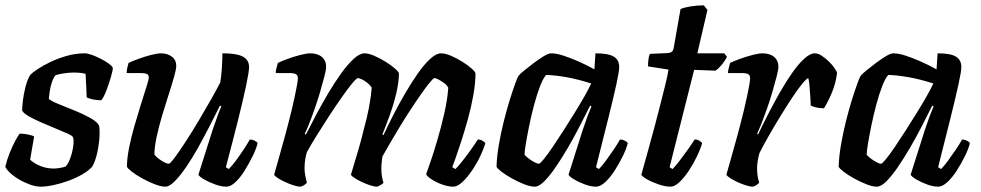

<svg xmlns="http://www.w3.org/2000/svg" viewBox="-20 -700 3677 720"><path d="M132 0Q114 0 92 -8Q70 -16 50 -28Q30 -40 16.5 -53Q3 -66 0 -75Q6 -101 16.5 -127Q27 -153 37.5 -172.5Q48 -192 54 -199Q62 -199 73 -197.5Q84 -196 94 -193.5Q104 -191 108 -188Q105 -173 101.5 -150.5Q98 -128 93 -101Q108 -87 131.5 -77.5Q155 -68 181 -68Q191 -68 203.5 -70Q216 -72 225 -75Q233 -82 239 -95.5Q245 -109 249.5 -126Q254 -143 255.5 -158.5Q257 -174 254 -185Q252 -191 232.5 -199.5Q213 -208 186.5 -219Q160 -230 133.5 -241.5Q107 -253 87 -264.5Q67 -276 63 -286Q63 -299 66 -324Q69 -349 76 -376Q83 -403 94 -420Q102 -428 121.5 -441Q141 -454 169 -467.5Q197 -481 230.5 -490.5Q264 -500 298 -500Q308 -500 325 -494Q342 -488 360 -478.5Q378 -469 390.5 -459.5Q403 -450 403 -444Q403 -436 396 -411.5Q389 -387 379.5 -362Q370 -337 360 -324Q351 -324 339 -325.5Q327 -327 317.5 -330Q308 -333 305 -335Q305 -348 304 -363Q303 -378 302.5 -393Q302 -408 301 -423Q291 -426 279.5 -427Q268 -428 259 -428Q238 -428 216.5 -424.5Q195 -421 187 -417Q177 -403 171 -379.5Q165 -356 163 -329Q174 -320 201.5 -309Q229 -298 261 -285Q293 -272 319 -257.5Q345 -243 352 -228Q355 -203 352 -173Q349 -143 342 -116.5Q335 -90 325 -74Q311 -59 287.5 -45.5Q264 -32 236.5 -22Q209 -12 181.5 -6Q154 0 132 0Z M600 0Q584 0 560.5 -9Q537 -18 513.5 -31Q490 -44 474 -56.5Q458 -69 456 -75Q456 -105 464 -145.5Q472 -186 484.5 -229Q497 -272 509 -310.5Q521 -349 529.5 -375.5Q538 -402 538 -409Q538 -420 530 -423Q522 -426 510 -426H455Q455 -437 458 -448Q461 -459 462 -464Q477 -471 500 -479.5Q523 -488 546.5 -494Q570 -500 584 -500Q608 -500 624.5 -487.5Q641 -475 641 -453Q641 -441 633 -412.5Q625 -384 612.5 -345.5Q600 -307 587.5 -265Q575 -223 567 -185Q559 -147 559 -120Q569 -108 586.5 -97Q604 -86 613 -86Q618 -86 635.5 -109.5Q653 -133 677 -170Q701 -207 726 -249Q751 -291 772.5 -329Q794 -367 806 -391Q810 -414 812 -445Q814 -476 814 -500Q851 -500 872.5 -494.5Q894 -489 904 -477.5Q914 -466 914 -449Q914 -432 903.5 -381.5Q893 -331 873.5 -253Q854 -175 827 -73L838 -66Q849 -77 864 -97Q879 -117 893.5 -139Q908 -161 917 -177Q926 -177 935 -172.5Q944 -168 946 -163Q941 -142 927.5 -114.5Q914 -87 897.5 -60.5Q881 -34 863 -17Q845 0 829 0Q810 0 786.5 -8.5Q763 -17 745 -27.5Q727 -38 724 -45L777 -212Q787 -241 796 -266Q805 -291 810 -301L805 -304Q788 -270 767 -229Q746 -188 723.5 -147.5Q701 -107 678 -73.5Q655 -40 635 -20Q615 0 600 0Z M1107 0Q1097 0 1081 -5Q1065 -10 1049 -17.5Q1033 -25 1021.5 -32.5Q1010 -40 1008 -45Q1014 -67 1025 -105Q1036 -143 1049 -191Q1062 -239 1074 -288Q1080 -314 1085.5 -339Q1091 -364 1094 -382Q1097 -400 1097 -406Q1097 -418 1089.5 -422Q1082 -426 1067 -426H1014Q1014 -435 1017 -446Q1020 -457 1022 -464Q1036 -471 1059.5 -479.5Q1083 -488 1106.5 -494Q1130 -500 1143 -500Q1171 -500 1187 -486.5Q1203 -473 1203 -449Q1203 -439 1196.5 -413.5Q1190 -388 1180.5 -355.5Q1171 -323 1159.5 -290.5Q1148 -258 1138 -233Q1128 -208 1123 -199L1127 -195Q1144 -229 1165.5 -269.5Q1187 -310 1211 -350.5Q1235 -391 1259.5 -425Q1284 -459 1306.5 -479.5Q1329 -500 1347 -500Q1362 -500 1383 -491Q1404 -482 1425 -469Q1446 -456 1460.5 -443.5Q1475 -431 1476 -425Q1476 -392 1466 -350Q1456 -308 1441 -266.5Q1426 -225 1414 -196L1418 -193Q1434 -228 1455 -269Q1476 -310 1500 -351Q1524 -392 1547.5 -425.5Q1571 -459 1593.5 -479.5Q1616 -500 1634 -500Q1650 -500 1671 -491Q1692 -482 1713 -469Q1734 -456 1748 -443.5Q1762 -431 1763 -425Q1763 -388 1755 -343Q1747 -298 1734.5 -253Q1722 -208 1709.5 -169.5Q1697 -131 1687.5 -104.5Q1678 -78 1676 -73L1688 -66Q1698 -76 1713.5 -95.5Q1729 -115 1745.5 -138Q1762 -161 1772 -177Q1781 -177 1789.5 -172Q1798 -167 1800 -163Q1794 -142 1781 -114.5Q1768 -87 1750 -60.5Q1732 -34 1713.5 -17Q1695 0 1680 0Q1660 0 1637 -8.5Q1614 -17 1597.5 -28Q1581 -39 1578 -47Q1583 -60 1595 -95Q1607 -130 1621 -178Q1635 -226 1646.5 -276.5Q1658 -327 1661 -371Q1656 -381 1645.5 -388.5Q1635 -396 1625 -401.5Q1615 -407 1609 -407Q1605 -407 1591.5 -390.5Q1578 -374 1559 -347Q1540 -320 1518.5 -287Q1497 -254 1477 -221Q1457 -188 1440.5 -159.5Q1424 -131 1414 -113Q1413 -104 1411.5 -92.5Q1410 -81 1410 -68Q1410 -53 1412 -40Q1414 -27 1418 -15Q1417 -12 1409.5 -7.5Q1402 -3 1395 0Q1384 0 1368.5 -5Q1353 -10 1337 -17.5Q1321 -25 1309.5 -32.5Q1298 -40 1296 -45Q1300 -59 1307.5 -83.5Q1315 -108 1325 -142Q1335 -176 1345 -218Q1356 -257 1363.5 -296Q1371 -335 1374 -371Q1368 -381 1358 -389Q1348 -397 1338 -402Q1328 -407 1322 -407Q1317 -407 1300.5 -387Q1284 -367 1261.5 -335Q1239 -303 1214.5 -265.5Q1190 -228 1168 -192.5Q1146 -157 1131 -130Q1127 -118 1124.5 -102Q1122 -86 1122 -69Q1122 -57 1124.5 -43Q1127 -29 1131 -15Q1128 -11 1121.5 -6.5Q1115 -2 1107 0Z M1985 0Q1969 0 1946 -9Q1923 -18 1899.5 -31Q1876 -44 1860 -56.5Q1844 -69 1842 -75Q1843 -112 1850.5 -156Q1858 -200 1869 -244Q1880 -288 1891.5 -325Q1903 -362 1912 -386.5Q1921 -411 1924 -415Q1929 -422 1945.5 -435.5Q1962 -449 1982 -464Q2002 -479 2019.5 -489.5Q2037 -500 2047 -500Q2066 -500 2092.5 -491.5Q2119 -483 2149.5 -469.5Q2180 -456 2209 -440L2213 -500Q2262 -500 2282 -487.5Q2302 -475 2302 -449Q2302 -432 2291 -382Q2280 -332 2260.5 -254Q2241 -176 2215 -73L2226 -66Q2237 -77 2251 -96Q2265 -115 2280 -137Q2295 -159 2305 -177Q2314 -177 2323 -172.5Q2332 -168 2334 -163Q2329 -142 2315.5 -114.5Q2302 -87 2285 -60.5Q2268 -34 2249.5 -17Q2231 0 2215 0Q2196 0 2173 -8.5Q2150 -17 2132.5 -27.5Q2115 -38 2112 -45L2165 -212Q2172 -231 2177 -246.5Q2182 -262 2187.5 -275Q2193 -288 2198 -301L2193 -304Q2176 -270 2155 -229Q2134 -188 2110.5 -147.5Q2087 -107 2064 -73.5Q2041 -40 2021 -20Q2001 0 1985 0ZM2001 -86Q2005 -86 2019 -103Q2033 -120 2052 -148Q2071 -176 2092.5 -209.5Q2114 -243 2135 -277Q2156 -311 2172.5 -340Q2189 -369 2197 -387Q2147 -403 2104.5 -410.5Q2062 -418 2028 -419Q2017 -407 2005.5 -377.5Q1994 -348 1983.5 -309Q1973 -270 1965 -231Q1957 -192 1952 -162Q1947 -132 1947 -120Q1957 -108 1975 -97Q1993 -86 2001 -86Z M2494 0Q2475 0 2450 -8.5Q2425 -17 2406.5 -27.5Q2388 -38 2385 -45Q2398 -92 2411 -138Q2424 -184 2435.5 -228Q2447 -272 2457 -311Q2467 -350 2475 -382.5Q2483 -415 2487 -439L2410 -451Q2410 -466 2412 -479.5Q2414 -493 2417 -498L2484 -501Q2495 -502 2500 -506.5Q2505 -511 2507 -524L2532 -666Q2545 -672 2570 -676Q2595 -680 2619 -680L2633 -663L2595 -500H2696L2706 -487Q2699 -472 2686.5 -457Q2674 -442 2663 -435L2583 -438L2491 -73L2502 -66Q2512 -76 2527.5 -96Q2543 -116 2559 -138.5Q2575 -161 2585 -177Q2595 -177 2603 -172Q2611 -167 2613 -163Q2607 -142 2594 -114.5Q2581 -87 2563.5 -60.5Q2546 -34 2528 -17Q2510 0 2494 0Z M2803 0Q2793 0 2777 -5Q2761 -10 2745 -17.5Q2729 -25 2717.5 -32.5Q2706 -40 2704 -45Q2710 -67 2721 -105Q2732 -143 2745 -191Q2758 -239 2770 -288Q2776 -314 2781.5 -339Q2787 -364 2790 -382Q2793 -400 2793 -406Q2793 -418 2785.5 -422Q2778 -426 2763 -426H2710Q2710 -435 2713 -446Q2716 -457 2718 -464Q2732 -471 2755.5 -479.5Q2779 -488 2802.5 -494Q2826 -500 2839 -500Q2867 -500 2883 -486.5Q2899 -473 2899 -449Q2899 -439 2892.5 -413.5Q2886 -388 2876.5 -355.5Q2867 -323 2855.5 -290.5Q2844 -258 2834 -233Q2824 -208 2819 -199L2823 -196Q2839 -230 2860 -271Q2881 -312 2904 -352.5Q2927 -393 2950.5 -426.5Q2974 -460 2996 -480Q3018 -500 3035 -500Q3048 -500 3061.5 -491Q3075 -482 3088 -469.5Q3101 -457 3109.5 -444.5Q3118 -432 3119 -426Q3114 -387 3099.5 -352.5Q3085 -318 3070 -294Q3052 -294 3038.5 -297.5Q3025 -301 3020 -305Q3020 -319 3018.5 -339Q3017 -359 3015.5 -378.5Q3014 -398 3011 -407Q3005 -406 2988.5 -386Q2972 -366 2950.5 -333.5Q2929 -301 2906 -263.5Q2883 -226 2862.5 -190Q2842 -154 2828 -126Q2824 -112 2821.5 -97.5Q2819 -83 2819 -68Q2819 -54 2821 -40.5Q2823 -27 2827 -15Q2824 -11 2817.5 -6.5Q2811 -2 2803 0Z M3268 0Q3252 0 3229 -9Q3206 -18 3182.5 -31Q3159 -44 3143 -56.5Q3127 -69 3125 -75Q3126 -112 3133.5 -156Q3141 -200 3152 -244Q3163 -288 3174.5 -325Q3186 -362 3195 -386.5Q3204 -411 3207 -415Q3212 -422 3228.5 -435.5Q3245 -449 3265 -464Q3285 -479 3302.5 -489.5Q3320 -500 3330 -500Q3349 -500 3375.5 -491.5Q3402 -483 3432.5 -469.5Q3463 -456 3492 -440L3496 -500Q3545 -500 3565 -487.5Q3585 -475 3585 -449Q3585 -432 3574 -382Q3563 -332 3543.5 -254Q3524 -176 3498 -73L3509 -66Q3520 -77 3534 -96Q3548 -115 3563 -137Q3578 -159 3588 -177Q3597 -177 3606 -172.5Q3615 -168 3617 -163Q3612 -142 3598.5 -114.5Q3585 -87 3568 -60.5Q3551 -34 3532.5 -17Q3514 0 3498 0Q3479 0 3456 -8.5Q3433 -17 3415.5 -27.5Q3398 -38 3395 -45L3448 -212Q3455 -231 3460 -246.5Q3465 -262 3470.5 -275Q3476 -288 3481 -301L3476 -304Q3459 -270 3438 -229Q3417 -188 3393.5 -147.5Q3370 -107 3347 -73.5Q3324 -40 3304 -20Q3284 0 3268 0ZM3284 -86Q3288 -86 3302 -103Q3316 -120 3335 -148Q3354 -176 3375.5 -209.5Q3397 -243 3418 -277Q3439 -311 3455.5 -340Q3472 -369 3480 -387Q3430 -403 3387.5 -410.5Q3345 -418 3311 -419Q3300 -407 3288.5 -377.5Q3277 -348 3266.5 -309Q3256 -270 3248 -231Q3240 -192 3235 -162Q3230 -132 3230 -120Q3240 -108 3258 -97Q3276 -86 3284 -86Z"/></svg>

Font: Texturina 12pt SemiBold
Style: Italic
Weight: 600
Italic angle: -11°
Version: Version 1.002